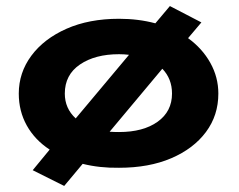

<svg xmlns="http://www.w3.org/2000/svg" viewBox="-20 -544 790 634"><path d="M192 70 88 18 144 -50Q95 -82 68.5 -129.5Q42 -177 42 -235Q42 -304 83.5 -360Q125 -416 199.5 -449Q274 -482 373 -482Q437 -482 493 -467L541 -524L645 -470L601 -418Q648 -384 674.5 -336.5Q701 -289 701 -235Q701 -163 660 -108Q619 -53 545.5 -21.5Q472 10 373 10Q309 11 253 -3ZM194 -235Q194 -186 230 -153L406 -363Q390 -365 373 -365Q294 -365 244 -331Q194 -297 194 -235ZM373 -108Q453 -108 500.5 -142Q548 -176 548 -235Q548 -284 516 -317L342 -109Q357 -108 373 -108Z"/></svg>

Font: Inconsolata ExtraExpanded Black
Style: Regular
Weight: 900
Width: 8
Monospace: yes
Designer: Raph Levien, Cyreal, Brenton Simpson
Foundry: Raph Levien, Cyreal, Google
Version: Version 3.001; ttfautohint (v1.8.2.53-6de2)